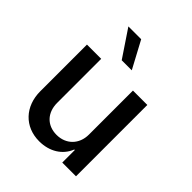

<svg xmlns="http://www.w3.org/2000/svg" viewBox="-215 -903 1039 1039"><g transform="rotate(45 304.0 -383.5)"><path d="M425 -209C425 -135 374 -84 302 -84C229 -84 182 -134 182 -209V-546H73V-189C73 -73 149 7 260 7C339 7 401 -32 426 -96H430V0H535V-546H425ZM162 -774 266 -619H343L260 -774Z"/></g></svg>

Font: Wafeq Medium
Style: Regular
Weight: 500
Designer: Rasmus Andersson & Azza Alameddine
Foundry: Google & TypeTogether
Version: Version 3.000;January 28, 2025;FontCreator 15.0.0.3014 64-bi